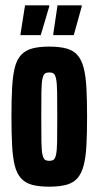

<svg xmlns="http://www.w3.org/2000/svg" viewBox="-20 -693 370 721"><path d="M165 8Q126 8 100.5 1Q75 -6 59 -23.5Q43 -41 35.5 -71Q28 -101 25.5 -146.5Q23 -192 23 -255Q23 -319 25.5 -364Q28 -409 35.5 -439Q43 -469 59 -486.5Q75 -504 101 -511Q127 -518 165 -518Q203 -518 229 -511Q255 -504 270.5 -486.5Q286 -469 294 -439Q302 -409 304.5 -363.5Q307 -318 307 -255Q307 -191 304.5 -146Q302 -101 294 -71Q286 -41 270.5 -23.5Q255 -6 229 1Q203 8 165 8ZM165 -89Q175 -89 181 -93Q187 -97 190.5 -112.5Q194 -128 194.5 -162Q195 -196 195 -255Q195 -314 194.5 -348Q194 -382 190.5 -397.5Q187 -413 181 -417Q175 -421 165 -421Q155 -421 149 -417Q143 -413 139.5 -397.5Q136 -382 135.5 -348Q135 -314 135 -255Q135 -196 135.5 -162Q136 -128 139.5 -112.5Q143 -97 149 -93Q155 -89 165 -89ZM57 -561V-565L74 -673H165V-669L133 -561ZM180 -561V-565L196 -673H287V-669L257 -561Z"/></svg>

Font: Saira UltraCondensed ExtraBold
Style: Regular
Weight: 800
Width: 1
Designer: Hector Gatti with collaboration of the Omnibus-Type team
Foundry: Omnibus-Type
Version: Version 1.101